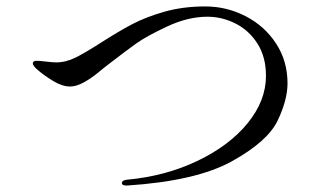

<svg xmlns="http://www.w3.org/2000/svg" viewBox="-20 -622 1040 597"><path d="M359 -53Q359 -61 373 -63Q494 -74 593.5 -121.5Q693 -169 750 -239Q807 -309 807 -386Q807 -445 780.5 -486.5Q754 -528 712 -549Q670 -570 625 -570Q565 -570 500.5 -540Q436 -510 402.5 -486Q369 -462 316 -421Q309 -416 286 -397Q263 -378 240 -365.5Q217 -353 198 -353Q174 -353 146.5 -369.5Q119 -386 99 -403Q82 -417 82 -425Q82 -433 95 -433Q102 -433 123.5 -430.5Q145 -428 154 -428Q185 -428 215 -443Q245 -458 295 -490Q348 -524 390.5 -546.5Q433 -569 491 -585.5Q549 -602 618 -602Q685 -602 744 -571.5Q803 -541 838.5 -486.5Q874 -432 874 -363Q874 -311 843 -246.5Q812 -182 701 -120.5Q590 -59 374 -45Q359 -45 359 -53Z"/></svg>

Font: Shippori Mincho B1
Style: Regular
Weight: 400
Designer: FONTDASU
Foundry: FONTDASU / Google Inc. / but / Adobe
Version: Version 3.110; ttfautohint (v1.8.3)